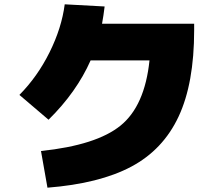

<svg xmlns="http://www.w3.org/2000/svg" viewBox="-20 -810 1040 890"><path d="M205 -255 70 -370Q154 -455 210 -568Q266 -681 280 -790L465 -780Q460 -738 453 -700H880V-670Q880 -424 808 -270Q736 -116 588.5 -37.5Q441 41 200 60L170 -110Q427 -137 539 -228Q651 -319 673 -530H400Q335 -383 205 -255Z"/></svg>

Font: Mplus 1p Black
Style: Regular
Weight: 900
Version: Version 1.061